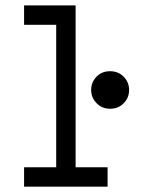

<svg xmlns="http://www.w3.org/2000/svg" viewBox="-20 -704 565 724"><path d="M395 -293.9Q364.7 -293.9 344.2 -314.9Q323.7 -335.9 323.7 -364.7Q323.7 -393.6 343.8 -414.6Q363.8 -435.5 395 -435.5Q425.8 -435.5 446.3 -414.8Q466.8 -394 466.8 -364.7Q466.8 -335.4 446.5 -314.7Q426.3 -293.9 395 -293.9ZM70.8 -683.6H265.1V-73.2H385.7V0H70.8V-73.2H191.9V-610.4H70.8Z"/></svg>

Font: Anka/Coder Condensed
Style: Regular
Weight: 400
Width: 4
Monospace: yes
Version: Version 1.100